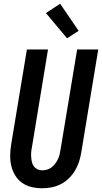

<svg xmlns="http://www.w3.org/2000/svg" viewBox="-20 -1000 546 1028"><path d="M206 8Q177 8 149 1.5Q121 -5 98.5 -21Q76 -37 61.5 -60.5Q47 -84 40.5 -111.5Q34 -139 34.5 -168.5Q35 -198 40 -228L124 -735H237L151 -212Q148 -198 147 -184.5Q146 -171 147 -158Q148 -145 151 -132Q154 -119 161.5 -109Q169 -99 181 -93.5Q193 -88 206 -88Q219 -88 232.5 -92Q246 -96 256.5 -104.5Q267 -113 275.5 -124Q284 -135 290 -147.5Q296 -160 299 -172.5Q302 -185 304 -198L393 -735H506L415 -183Q411 -158 403 -133.5Q395 -109 381.5 -86.5Q368 -64 348.5 -45Q329 -26 305.5 -14Q282 -2 256.5 3Q231 8 206 8ZM339 -795 226 -930 302 -980 401 -835Z"/></svg>

Font: Iosevka Custom
Style: Bold Italic
Weight: 700
Italic angle: -9°
Designer: Belleve Invis
Foundry: Belleve Invis
Version: Version 30.3.1; ttfautohint (v1.8.3)